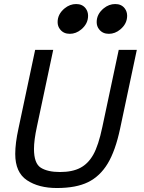

<svg xmlns="http://www.w3.org/2000/svg" viewBox="-20 -925 719 960"><path d="M264.2 15.1Q173.3 15.1 114.7 -23.9Q56.2 -63 56.2 -155.3Q56.2 -208.5 72.3 -282.2L155.8 -675.8H246.1L164.6 -292Q149.9 -224.1 149.9 -180.2Q149.9 -107.9 184.1 -86.4Q218.3 -64.9 279.8 -64.9Q341.8 -64.9 381.3 -85.7Q420.9 -106.4 446.5 -151.9Q472.2 -197.3 491.7 -290L573.7 -675.8H664.1L580.6 -282.2Q557.1 -171.4 518.6 -107.4Q480 -43.5 420.2 -14.2Q360.4 15.1 264.2 15.1ZM524.4 -755.9Q493.2 -755.9 476.1 -777.8Q463.4 -793 463.4 -814.5Q463.4 -854.5 498.5 -883.3Q524.9 -904.8 556.2 -904.8Q586.9 -904.8 603.5 -883.3Q615.7 -867.2 615.7 -846.2Q615.7 -806.2 581.5 -777.8Q555.2 -755.9 524.4 -755.9ZM329.1 -755.9Q297.9 -755.9 280.8 -777.8Q268.1 -793 268.1 -814.5Q268.1 -854.5 303.2 -883.3Q329.6 -904.8 360.8 -904.8Q391.6 -904.8 408.2 -883.3Q420.4 -867.2 420.4 -846.2Q420.4 -806.2 386.2 -777.8Q359.9 -755.9 329.1 -755.9Z"/></svg>

Font: Cadman
Style: Italic
Weight: 400
Italic angle: -12°
Designer: Paul James MIller
Foundry: High-Logic / Made with FontCreator
Version: Version 2.114;March 28, 2021;FontCreator 13.0.0.2683 64-bit